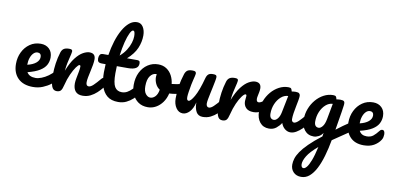

<svg xmlns="http://www.w3.org/2000/svg" viewBox="-108 -1238 4267 2058"><g transform="rotate(10 2026.0 -209.0)"><path d="M254 5Q148 5 90.5 -52.5Q33 -110 33 -208Q33 -278 61.5 -336.5Q90 -395 141 -430.5Q192 -466 259 -466Q316 -466 351.5 -431.5Q387 -397 387 -338Q387 -295 367.5 -258Q348 -221 300.5 -191.5Q253 -162 170 -141Q196 -95 265 -95Q294 -95 330 -109Q366 -123 402 -148.5Q438 -174 467 -209Q475 -218 481.5 -220.5Q488 -223 494 -223Q508 -223 515 -210.5Q522 -198 522 -178Q522 -164 519 -147.5Q516 -131 503 -116Q483 -92 446 -63.5Q409 -35 360 -15Q311 5 254 5ZM154 -221V-219Q214 -233 247.5 -261Q281 -289 281 -326Q281 -346 270.5 -357Q260 -368 242 -368Q217 -368 197 -348Q177 -328 165.5 -294.5Q154 -261 154 -221Z M512 5Q473 5 458 -36.5Q443 -78 443 -163Q443 -223 452 -286Q461 -349 480 -410Q489 -439 509 -452.5Q529 -466 567 -466Q587 -466 595 -461Q603 -456 603 -442Q603 -435 598.5 -414Q594 -393 588 -370Q582 -346 574.5 -311.5Q567 -277 562 -226Q598 -318 639 -370.5Q680 -423 719.5 -444.5Q759 -466 789 -466Q854 -466 854 -401Q854 -375 848 -340Q842 -305 833.5 -268Q825 -231 819 -198.5Q813 -166 813 -145Q813 -105 842 -105Q864 -105 892.5 -132Q921 -159 963 -209Q971 -218 977.5 -220.5Q984 -223 990 -223Q1004 -223 1011 -210.5Q1018 -198 1018 -178Q1018 -164 1015 -147.5Q1012 -131 999 -116Q977 -89 947 -61Q917 -33 879 -14Q841 5 794 5Q742 5 716.5 -25Q691 -55 691 -110Q691 -135 698 -170.5Q705 -206 711.5 -241Q718 -276 718 -297Q718 -313 707 -313Q695 -313 671.5 -280.5Q648 -248 623.5 -194Q599 -140 583 -75Q572 -28 557.5 -11.5Q543 5 512 5Z M1181 5Q1105 5 1060.5 -32Q1016 -69 996.5 -134Q977 -199 977 -282Q977 -326 980 -371H941Q910 -371 900 -383Q890 -395 890 -417Q890 -439 899 -456Q908 -473 935 -473H992Q1005 -554 1027.5 -626Q1050 -698 1081.5 -753.5Q1113 -809 1151.5 -841Q1190 -873 1235 -873Q1278 -873 1301.5 -835.5Q1325 -798 1325 -743Q1325 -673 1296 -605Q1267 -537 1195 -473H1307Q1322 -473 1329.5 -466.5Q1337 -460 1337 -440Q1337 -371 1224 -371H1102Q1100 -332 1100 -293Q1100 -187 1125 -146Q1150 -105 1202 -105Q1234 -105 1260.5 -120Q1287 -135 1310.5 -159Q1334 -183 1356 -209Q1364 -218 1370.5 -220.5Q1377 -223 1383 -223Q1397 -223 1404 -210.5Q1411 -198 1411 -178Q1411 -164 1408 -147.5Q1405 -131 1392 -116Q1370 -89 1339.5 -61Q1309 -33 1270 -14Q1231 5 1181 5ZM1208 -777Q1193 -777 1174.5 -739.5Q1156 -702 1139.5 -637Q1123 -572 1112 -488Q1154 -524 1180 -565.5Q1206 -607 1218 -647Q1230 -687 1230 -718Q1230 -745 1225 -761Q1220 -777 1208 -777Z M1504 5Q1442 5 1399.5 -25Q1357 -55 1336 -103Q1315 -151 1315 -205Q1315 -283 1344.5 -342Q1374 -401 1424.5 -434Q1475 -467 1537 -467Q1590 -467 1628 -441.5Q1666 -416 1687.5 -374.5Q1709 -333 1714 -285Q1738 -287 1768 -292.5Q1798 -298 1826 -305Q1834 -307 1840 -307Q1854 -307 1860.5 -293Q1867 -279 1867 -261Q1867 -213 1838 -204Q1776 -183 1706 -180Q1693 -124 1663 -82.5Q1633 -41 1592 -18Q1551 5 1504 5ZM1512 -101Q1542 -101 1566.5 -126.5Q1591 -152 1599 -202Q1567 -223 1551 -258Q1535 -293 1535 -329Q1535 -345 1538 -361Q1537 -361 1533 -361Q1495 -361 1467.5 -324Q1440 -287 1440 -214Q1440 -156 1463 -128.5Q1486 -101 1512 -101Z M1885 5Q1840 5 1811.5 -37Q1783 -79 1783 -140Q1783 -217 1793.5 -279Q1804 -341 1826 -410Q1835 -438 1852.5 -452Q1870 -466 1911 -466Q1934 -466 1942 -459Q1950 -452 1950 -438Q1950 -431 1945 -411Q1940 -391 1934 -366Q1928 -341 1923 -317Q1915 -274 1909 -235.5Q1903 -197 1903 -177Q1903 -155 1908.5 -147Q1914 -139 1924 -139Q1946 -139 1983.5 -204Q2021 -269 2059 -410Q2067 -439 2083 -452.5Q2099 -466 2133 -466Q2156 -466 2165 -460.5Q2174 -455 2174 -440Q2174 -426 2168.5 -397Q2163 -368 2155.5 -332Q2148 -296 2140 -259Q2132 -222 2126.5 -192Q2121 -162 2121 -145Q2121 -125 2129.5 -115Q2138 -105 2150 -105Q2172 -105 2200.5 -132Q2229 -159 2271 -209Q2279 -218 2285.5 -220.5Q2292 -223 2298 -223Q2312 -223 2319 -210.5Q2326 -198 2326 -178Q2326 -164 2323 -147.5Q2320 -131 2307 -116Q2285 -89 2255 -61Q2225 -33 2187 -14Q2149 5 2102 5Q2053 5 2031 -33.5Q2009 -72 2009 -136Q1992 -66 1957.5 -30.5Q1923 5 1885 5Z M2316 5Q2277 5 2262 -36.5Q2247 -78 2247 -163Q2247 -223 2256 -286Q2265 -349 2284 -410Q2293 -439 2313 -452.5Q2333 -466 2371 -466Q2391 -466 2399 -461Q2407 -456 2407 -442Q2407 -435 2402.5 -414Q2398 -393 2392 -370Q2386 -346 2378.5 -311.5Q2371 -277 2366 -226Q2402 -318 2443 -370.5Q2484 -423 2523.5 -444.5Q2563 -466 2593 -466Q2658 -466 2658 -401Q2658 -385 2654 -363.5Q2650 -342 2645.5 -321.5Q2641 -301 2641 -288Q2641 -253 2666 -253Q2694 -253 2738 -297Q2746 -305 2752.5 -307.5Q2759 -310 2765 -310Q2779 -310 2786 -298.5Q2793 -287 2793 -268Q2793 -255 2789.5 -239.5Q2786 -224 2773 -210Q2750 -186 2712.5 -163Q2675 -140 2628 -140Q2574 -140 2547 -168Q2520 -196 2520 -240Q2520 -254 2522.5 -269.5Q2525 -285 2525 -297Q2525 -313 2514 -313Q2500 -313 2475.5 -280.5Q2451 -248 2427 -194Q2403 -140 2387 -75Q2376 -28 2361.5 -11.5Q2347 5 2316 5Z M2823 5Q2760 5 2723.5 -40Q2687 -85 2687 -158Q2687 -219 2708.5 -274.5Q2730 -330 2767 -373.5Q2804 -417 2852 -442.5Q2900 -468 2953 -468Q2977 -468 2984 -458.5Q2991 -449 2995 -429Q3007 -431 3018 -432Q3029 -433 3039 -433Q3068 -433 3078 -422.5Q3088 -412 3088 -398Q3088 -381 3082.5 -349Q3077 -317 3069 -279Q3061 -241 3055.5 -204Q3050 -167 3050 -138Q3050 -123 3057.5 -114Q3065 -105 3077 -105Q3097 -105 3125.5 -132Q3154 -159 3196 -209Q3204 -218 3210.5 -220.5Q3217 -223 3223 -223Q3237 -223 3244 -210.5Q3251 -198 3251 -178Q3251 -164 3248 -147.5Q3245 -131 3232 -116Q3210 -89 3181 -61Q3152 -33 3120 -14Q3088 5 3056 5Q3024 5 2996 -17Q2968 -39 2954 -79Q2935 -48 2902.5 -21.5Q2870 5 2823 5ZM2859 -96Q2880 -96 2900.5 -121Q2921 -146 2930 -191L2967 -375Q2925 -374 2889.5 -343Q2854 -312 2833 -263Q2812 -214 2812 -157Q2812 -126 2824.5 -111Q2837 -96 2859 -96Z M3252 455Q3200 455 3168.5 423Q3137 391 3137 341Q3137 310 3147.5 275Q3158 240 3186.5 198Q3215 156 3267.5 104Q3320 52 3403 -12Q3406 -31 3409 -51Q3391 -23 3363.5 -9Q3336 5 3310 5Q3247 5 3210.5 -40Q3174 -85 3174 -158Q3174 -219 3195.5 -274.5Q3217 -330 3254 -373.5Q3291 -417 3339 -442.5Q3387 -468 3440 -468Q3464 -468 3471 -458.5Q3478 -449 3482 -429Q3493 -431 3504.5 -432Q3516 -433 3526 -433Q3555 -433 3565.5 -422.5Q3576 -412 3571 -377Q3561 -302 3549 -235Q3537 -168 3528 -107Q3561 -133 3598 -159.5Q3635 -186 3676 -213Q3689 -221 3699 -221Q3713 -221 3720 -208Q3727 -195 3727 -177Q3727 -154 3720 -141Q3713 -128 3698 -118Q3649 -85 3600.5 -52Q3552 -19 3508 11Q3491 105 3467.5 186Q3444 267 3413 327Q3382 387 3342.5 421Q3303 455 3252 455ZM3346 -96Q3367 -96 3388.5 -122.5Q3410 -149 3420 -204L3452 -375Q3411 -374 3376 -343Q3341 -312 3320 -263Q3299 -214 3299 -157Q3299 -126 3311.5 -111Q3324 -96 3346 -96ZM3235 319Q3235 334 3241 346Q3247 358 3263 358Q3278 358 3297 335Q3316 312 3337.5 257Q3359 202 3380 107Q3298 177 3266.5 229.5Q3235 282 3235 319Z M3853 5Q3756 5 3703.5 -53Q3651 -111 3651 -208Q3651 -278 3679.5 -336.5Q3708 -395 3759 -430.5Q3810 -466 3877 -466Q3934 -466 3969.5 -431.5Q4005 -397 4005 -338Q4005 -295 3985.5 -257.5Q3966 -220 3918.5 -190.5Q3871 -161 3787 -141Q3810 -95 3868 -95Q3912 -95 3939 -116.5Q3966 -138 3997 -178Q4005 -188 4011.5 -190.5Q4018 -193 4024 -193Q4038 -193 4045 -180.5Q4052 -168 4052 -148Q4052 -134 4048.5 -117.5Q4045 -101 4035 -86Q4009 -46 3964 -20.5Q3919 5 3853 5ZM3772 -221Q3772 -218 3772 -219Q3832 -233 3865.5 -261Q3899 -289 3899 -326Q3899 -346 3888.5 -357Q3878 -368 3860 -368Q3835 -368 3815 -348Q3795 -328 3783.5 -294.5Q3772 -261 3772 -221Z"/></g></svg>

Font: Pacifico
Style: Regular
Weight: 400
Designer: Vernon Adams
Foundry: Vernon Adams
Version: Version 3.010; ttfautohint (v1.8.4.7-5d5b)